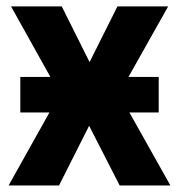

<svg xmlns="http://www.w3.org/2000/svg" viewBox="-20 -566 547 586"><path d="M42 -331.1H133.8L13.7 -546.4H168.5L253.4 -376.5L338.4 -546.4H493.2L372.1 -331.1H464.4V-222.7H375L500 0H345.2L252 -182.1L160.2 0H6.3L130.9 -222.7H42Z"/></svg>

Font: Open Sans SemiCondensed
Style: Bold
Weight: 700
Width: 4
Designer: Monotype Design Team
Foundry: Monotype Imaging Inc.
Version: Version 3.003